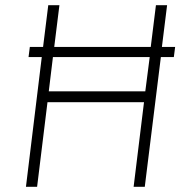

<svg xmlns="http://www.w3.org/2000/svg" viewBox="-20 -720 699 740"><path d="M95 -539H146L166 -700H209L189 -539H561L581 -700H624L604 -539H655L650 -500H600L538 0H495L535 -326H163L123 0H80L141 -500H90ZM168 -368H540L557 -500H184Z"/></svg>

Font: Haskoy ExtraLight
Style: Italic
Weight: 200
Designer: Ertekin Erdin
Foundry: Ertekin Erdin
Version: Version 2.000; ttfautohint (v1.8.4.7-5d5b)